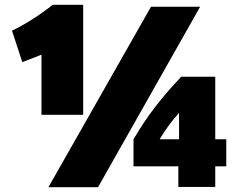

<svg xmlns="http://www.w3.org/2000/svg" viewBox="-20 -751 994 801"><path d="M389 30 815 -723H610L182 30ZM537 -170V-57H724V29H878V-57H924V-170H878V-431H736C658 -348 597 -273 537 -170ZM30 -623 73 -492C105 -504 132 -514 153 -523V-272H327V-731H200C158 -697 86 -649 30 -623ZM646 -170C676 -220 701 -251 727 -280V-170Z"/></svg>

Font: Repo ExtraBlack
Style: Regular
Weight: 400
Designer: Stefan Peev
Foundry: Context Ltd
Version: Version 001.502